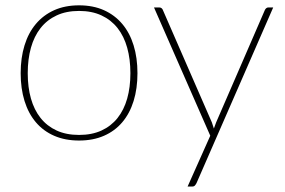

<svg xmlns="http://www.w3.org/2000/svg" viewBox="-20 -521 1067 720"><path d="M57.5 0ZM276.5 -501Q329 -501 369.8 -482.8Q410.5 -464.5 438.5 -431.2Q466.5 -398 481 -351Q495.5 -304 495.5 -246.5Q495.5 -189 481 -142.2Q466.5 -95.5 438.5 -62.5Q410.5 -29.5 369.8 -11.8Q329 6 276.5 6Q224 6 183.2 -11.8Q142.5 -29.5 114.5 -62.5Q86.5 -95.5 72 -142.2Q57.5 -189 57.5 -246.5Q57.5 -304 72 -351Q86.5 -398 114.5 -431.2Q142.5 -464.5 183.2 -482.8Q224 -501 276.5 -501ZM276.5 -15Q324.5 -15 360.5 -31.5Q396.5 -48 420.8 -78.5Q445 -109 457 -151.5Q469 -194 469 -246.5Q469 -299 457 -342Q445 -385 420.8 -415.8Q396.5 -446.5 360.5 -463.2Q324.5 -480 276.5 -480Q228.5 -480 192.5 -463.2Q156.5 -446.5 132.2 -415.8Q108 -385 96 -342Q84 -299 84 -246.5Q84 -194 96 -151.5Q108 -109 132.2 -78.5Q156.5 -48 192.5 -31.5Q228.5 -15 276.5 -15ZM717 165.5Q714.5 170.5 711 174.5Q707.5 178.5 701 178.5H683.5L768.5 -12L557.5 -493H577.5Q583 -493 586.2 -490Q589.5 -487 590.5 -484L774.5 -62Q778.5 -51.5 782 -39Q785.5 -49.5 790.5 -62L973.5 -484Q975.5 -488 978.8 -490.5Q982 -493 986 -493H1004.5Z"/></svg>

Font: Lato Thin
Style: Regular
Weight: 200
Designer: Lukasz Dziedzic
Foundry: tyPoland Lukasz Dziedzic
Version: Version 2.007; 2014-02-27